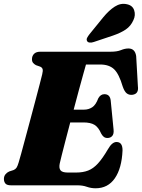

<svg xmlns="http://www.w3.org/2000/svg" viewBox="-22 -971 743 1006"><path d="M383 0H36Q14 0 6.2 -9.5Q-1.5 -19 -1.5 -33.5Q-1.5 -47.5 6.5 -57.5Q14.5 -67.5 26 -72.5L49 -80Q59 -84 64.5 -92.2Q70 -100.5 75.5 -119Q79.5 -131.5 88.8 -165.5Q98 -199.5 110.5 -246Q123 -292.5 136.8 -343.8Q150.5 -395 163.2 -443Q176 -491 185.5 -527.8Q195 -564.5 199 -581Q204 -601 201 -609.5Q198 -618 188 -622L166.5 -629.5Q158 -634 151.8 -641Q145.5 -648 145.5 -660.5Q145.5 -678 156.5 -689Q167.5 -700 189 -700H557.5Q591.5 -700 612 -708.5Q632.5 -717 651 -717Q685.5 -717 691.5 -677L700.5 -519Q706 -479.5 673 -474.5Q656 -472 643.2 -481Q630.5 -490 621 -517.5Q601.5 -584 575.5 -608.5Q549.5 -633 502.5 -633H428.5Q424.5 -619 414.5 -583.2Q404.5 -547.5 391.2 -498.5Q378 -449.5 364 -396.5H418.5Q442 -396.5 461 -408.8Q480 -421 493 -456Q505 -477.5 525 -477.5Q554 -477.5 558 -445L573 -292.5Q575.5 -269.5 566.2 -258.8Q557 -248 541 -248Q529 -248 521.2 -254.5Q513.5 -261 508 -271.5Q494 -304 473.2 -316.8Q452.5 -329.5 414.5 -329.5H346Q333 -279.5 321.2 -234.8Q309.5 -190 301.5 -158Q293.5 -126 291 -114.5Q286 -90.5 295 -78.8Q304 -67 333 -67H378Q413 -67 440 -77.5Q467 -88 491.2 -114.5Q515.5 -141 543.5 -189Q565 -227 588.5 -227Q620.5 -227 620 -182.5Q616 -89.5 579.8 -37Q543.5 15.5 479 15.5Q455 15.5 433.2 7.8Q411.5 0 383 0ZM519 -880.5Q549 -917 579.5 -936.5Q610 -956 642 -949Q672.5 -943 681 -917.2Q689.5 -891.5 677 -865.5Q663.5 -834.5 637 -816.5Q610.5 -798.5 569.5 -784.5L469.5 -751Q458.5 -747 448 -748Q437.5 -749 434 -756.5Q430 -764.5 434.8 -773.5Q439.5 -782.5 447.5 -792.5Z"/></svg>

Font: Fraunces 72pt S050 Black
Style: Italic
Weight: 900
Italic angle: -16°
Version: Version 1.000; ttfautohint (v1.8.3)